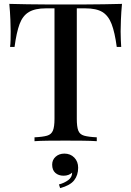

<svg xmlns="http://www.w3.org/2000/svg" viewBox="-20 -728 677 990"><path d="M609 -708Q605 -666 603.5 -626.5Q602 -587 602 -566Q602 -543 603 -522Q604 -501 605 -486H582Q572 -561 555.5 -604Q539 -647 508 -666Q477 -685 419 -685H376V-115Q376 -75 383.5 -55Q391 -35 413.5 -28.5Q436 -22 479 -20V0Q451 -2 407 -2.5Q363 -3 317 -3Q269 -3 226.5 -2.5Q184 -2 158 0V-20Q201 -22 223 -28.5Q245 -35 253 -55Q261 -75 261 -115V-685H217Q161 -685 129 -666Q97 -647 81 -604Q65 -561 55 -486H32Q34 -501 34.5 -522Q35 -543 35 -566Q35 -587 33.5 -626.5Q32 -666 28 -708Q71 -707 122 -706Q173 -705 225 -705Q277 -705 319 -705Q361 -705 412 -705Q463 -705 515 -706Q567 -707 609 -708ZM312 64Q343 64 363 84.5Q383 105 383 137Q383 175 362.5 201.5Q342 228 290 242L284 223Q311 216 331.5 201Q352 186 352 162Q345 169 333.5 173.5Q322 178 308 178Q282 178 265.5 163.5Q249 149 249 121Q249 96 267 80Q285 64 312 64Z"/></svg>

Font: Playfair Display Medium
Style: Regular
Weight: 500
Designer: Claus Eggers Sørensen
Foundry: Claus Eggers Sørensen
Version: Version 1.203